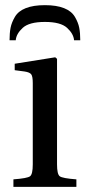

<svg xmlns="http://www.w3.org/2000/svg" viewBox="-20 -724 331 744"><path d="M32 0V-29Q86 -33 96.5 -41Q107 -49 107 -87V-402Q107 -428 101 -436Q95 -444 75 -447L37 -452V-477L194 -502L201 -496V-87Q201 -49 211.5 -41Q222 -33 276 -29V0ZM291 -568H267Q265 -593 240 -616Q215 -639 154 -639Q93 -639 68 -616Q43 -593 41 -568H17Q17 -596 21 -616.5Q25 -637 38 -659Q51 -681 80 -692.5Q109 -704 154 -704Q199 -704 228 -692.5Q257 -681 270 -659Q283 -637 287 -616.5Q291 -596 291 -568Z"/></svg>

Font: Heuristica
Style: Regular
Weight: 400
Version: Version 1.0.1 ; ttfautohint (v1.4.1)